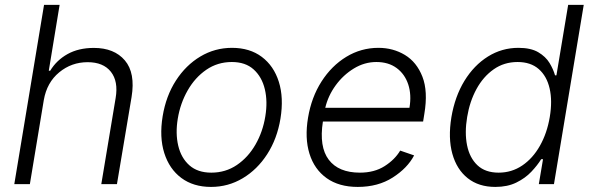

<svg xmlns="http://www.w3.org/2000/svg" viewBox="-20 -747 2410 779"><path d="M157.7 -340.9 101.2 0H38L158.7 -727.3H221.9L177.9 -459.9H183.6Q209.2 -502.5 253.9 -527.5Q298.7 -552.6 360.8 -552.6Q443.5 -552.6 486.7 -501.8Q529.8 -451 513.8 -353.3L454.5 0H391L449.2 -349.4Q460.6 -416.9 429.9 -455.8Q399.1 -494.7 335.6 -494.7Q270.2 -494.7 220.2 -453.5Q170.1 -412.3 157.7 -340.9Z M836.3 11.4Q764.6 11.4 715.7 -25Q666.9 -61.4 646.5 -126.1Q626.1 -190.7 639.9 -275.2Q653.4 -357.6 693.7 -420.1Q734 -482.6 793 -517.8Q851.9 -552.9 921.2 -552.9Q993.3 -552.9 1042.1 -516.3Q1090.9 -479.8 1111.3 -415.1Q1131.7 -350.5 1117.9 -265.6Q1104.4 -183.9 1064.1 -121.4Q1023.8 -58.9 964.8 -23.8Q905.9 11.4 836.3 11.4ZM837.4 -46.5Q895.2 -46.5 941.1 -77.6Q986.9 -108.7 1016.7 -160.7Q1046.5 -212.7 1056.5 -275.2Q1066.4 -335.2 1054.5 -385.1Q1042.6 -435 1009.2 -465.2Q975.9 -495.4 920.5 -495.4Q862.9 -495.4 817.1 -464Q771.3 -432.5 741.5 -380.3Q711.6 -328.1 701.3 -265.6Q691.4 -206 703.1 -156.1Q714.8 -106.2 748.4 -76.3Q782 -46.5 837.4 -46.5Z M1431.5 11.4Q1355.1 11.4 1305.2 -24.3Q1255.3 -60 1235.6 -123.4Q1215.9 -186.8 1229.8 -269.5Q1243.6 -352.3 1284.4 -416.2Q1325.3 -480.1 1385.1 -516.5Q1445 -552.9 1515.6 -552.9Q1574.9 -552.9 1622.9 -524Q1670.8 -495 1693.9 -435.7Q1717 -376.4 1701.7 -285.2L1696.7 -253.9H1290.1Q1274.1 -151.3 1313.9 -98.9Q1353.7 -46.5 1440.3 -46.5Q1498.9 -46.5 1540.5 -73Q1582 -99.4 1603.7 -136L1660.2 -116.5Q1633.2 -65 1573.5 -26.8Q1513.8 11.4 1431.5 11.4ZM1299.7 -309.7H1641.3Q1650.2 -362.2 1636.4 -404.3Q1622.5 -446.4 1589.3 -470.9Q1556.1 -495.4 1507.1 -495.4Q1458.8 -495.4 1415.7 -469.1Q1372.5 -442.8 1341.8 -400.6Q1311.1 -358.3 1299.7 -309.7Z M1989.7 11.4Q1922.2 11.4 1877.7 -24Q1833.1 -59.3 1815.3 -123Q1797.6 -186.8 1811.4 -271.3Q1825.6 -355.5 1864.3 -418.9Q1903.1 -482.2 1959.7 -517.6Q2016.3 -552.9 2083.5 -552.9Q2133.5 -552.9 2163.7 -535.2Q2193.9 -517.4 2209.5 -491.7Q2225.1 -465.9 2231.9 -441.4H2237.6L2285.2 -727.3H2348.4L2227.6 0H2166.2L2183.2 -101.2H2175.8Q2160.5 -76.3 2135.8 -50.2Q2111.2 -24.1 2075.1 -6.4Q2039.1 11.4 1989.7 11.4ZM2003.2 -46.5Q2056.1 -46.5 2098.9 -75.5Q2141.7 -104.4 2170.6 -155.5Q2199.6 -206.7 2210.6 -272.4Q2221.6 -337.7 2210 -388Q2198.5 -438.2 2165.8 -466.8Q2133.2 -495.4 2079.9 -495.4Q2025.2 -495.4 1983 -465.7Q1940.7 -436.1 1913.2 -385.7Q1885.7 -335.2 1875.4 -272.4Q1864.7 -208.8 1875 -157.7Q1885.3 -106.5 1917.1 -76.5Q1948.9 -46.5 2003.2 -46.5Z"/></svg>

Font: Inter Light  BETA
Style: Italic
Weight: 300
Italic angle: 9.39999°
Designer: Rasmus Andersson
Foundry: rsms
Version: Version 3.011;git-f93a4a705